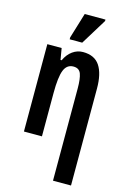

<svg xmlns="http://www.w3.org/2000/svg" viewBox="-148 -845 770 1153"><g transform="rotate(15 237.0 -268.0)"><path d="M304 240V-333Q304 -393 293 -423.5Q282 -454 246 -454Q205 -454 188 -411.5Q171 -369 171 -269V0H59V-543H148L160 -472H167Q185 -511 214.5 -532Q244 -553 279 -553Q351 -553 383.5 -504Q416 -455 416 -363V240ZM181 -606V-618L229 -776H358V-767L259 -606Z"/></g></svg>

Font: Noto Sans ExtraCondensed SemiBold
Style: Regular
Weight: 600
Width: 2
Designer: Monotype Design Team
Foundry: Monotype Imaging Inc.
Version: Version 2.013; ttfautohint (v1.8.4.7-5d5b)